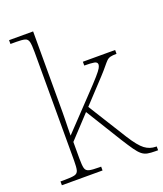

<svg xmlns="http://www.w3.org/2000/svg" viewBox="-140 -852 804 945"><g transform="rotate(-20 262.0 -380.0)"><path d="M20 0V-20H41Q78 -20 94 -24Q110 -28 114 -43.5Q118 -59 118 -94V-662Q118 -699 114 -715.5Q110 -732 95.5 -736Q81 -740 51 -740H20V-760H146V-374Q146 -355 146 -335.5Q146 -316 145.5 -296.5Q145 -277 144.5 -256.5Q144 -236 144 -215L294 -373Q339 -420 360 -444Q381 -468 387 -479Q393 -490 393 -497Q393 -510 376.5 -513Q360 -516 325 -516V-536H494V-516Q473 -516 461.5 -513Q450 -510 441.5 -501.5Q433 -493 420.5 -477.5Q408 -462 385 -437L274 -318L400 -116Q436 -59 462 -39.5Q488 -20 520 -20H524V0H510Q486 0 469.5 -3Q453 -6 439.5 -17Q426 -28 410.5 -50Q395 -72 371 -110L255 -298L146 -181V-94Q146 -59 150 -43.5Q154 -28 170.5 -24Q187 -20 223 -20H233V0Z"/></g></svg>

Font: Noto Serif Gujarati Thin
Style: Regular
Weight: 250
Version: Version 2.102